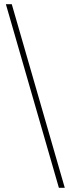

<svg xmlns="http://www.w3.org/2000/svg" viewBox="-20 -818 335 913"><path d="M8 -798H36L288 75H260Z"/></svg>

Font: Bitter ExtraLight
Style: Regular
Weight: 200
Designer: Sol Matas, and Bitter project Authors
Foundry: Sol Matas
Version: Version 2.001